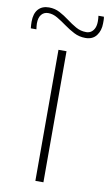

<svg xmlns="http://www.w3.org/2000/svg" viewBox="-157 -962 571 1010"><g transform="rotate(10 129.0 -456.5)"><path d="M108 0V-700H151V0ZM-55 -786Q-56 -795 -56.5 -804Q-57 -813 -57 -821Q-57 -865 -36.5 -888Q-16 -911 21 -911Q52 -911 78.5 -897Q105 -883 129.5 -864.5Q154 -846 179.5 -831.5Q205 -817 235 -817Q251 -817 262.5 -825.5Q274 -834 280 -848.5Q286 -863 286 -883Q286 -890 285.5 -898Q285 -906 284 -913H313Q315 -905 315 -895.5Q315 -886 315 -878Q315 -839 295 -812.5Q275 -786 236 -786Q203 -786 175 -800.5Q147 -815 121.5 -833.5Q96 -852 71.5 -866.5Q47 -881 22 -881Q-1 -881 -14.5 -864.5Q-28 -848 -28 -817Q-28 -810 -27 -801.5Q-26 -793 -25 -786Z"/></g></svg>

Font: Georama Expanded ExtraLight
Style: Regular
Weight: 250
Width: 7
Designer: Jean-Baptiste Levee
Foundry: Production Type
Version: Version 1.001